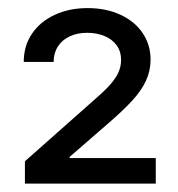

<svg xmlns="http://www.w3.org/2000/svg" viewBox="-20 -803 436 470"><path d="M41 -408.2 203.1 -551.8Q230.5 -575.2 245.6 -591.3Q260.7 -607.4 268.6 -623Q276.4 -638.7 276.4 -656.2Q276.4 -676.8 265.6 -691.9Q254.9 -707 235.8 -714.8Q216.8 -722.7 193.4 -722.7Q168.9 -722.7 150.4 -713.9Q131.8 -705.1 121.6 -689Q111.3 -672.9 111.3 -651.4H38.1Q38.1 -690.4 58.1 -720.2Q78.1 -750 113.8 -766.6Q149.4 -783.2 194.3 -783.2Q239.3 -783.2 274.4 -767.1Q309.6 -751 329.1 -722.2Q348.6 -693.4 348.6 -657.2Q348.6 -629.9 337.4 -605.5Q326.2 -581.1 303.2 -556.2Q280.3 -531.2 239.3 -496.1L150.4 -418.9V-416H361.3V-353.5H41Z"/></svg>

Font: WEMIX Pretendard Variable
Style: Regular
Weight: 400
Designer: Base glyphs from Inter by Rasmus Andersson; Hangeul glyphs from Noto Sans CJK(Source Han Sans) by Jang Soo-young and Kan
Foundry: Kil Hyung-jin
Version: Version 1.000;Glyphs 3.2 (3208)